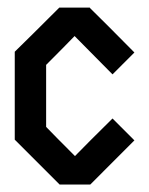

<svg xmlns="http://www.w3.org/2000/svg" viewBox="-20 -494 399 514"><path d="M339.8 -118.2 221.7 0H139.6L19.5 -120.1V-355.5Q59.6 -394.5 138.7 -473.6H220.7V-472.7Q260.7 -433.6 339.8 -353.5L281.2 -294.9Q247.1 -329.1 179.7 -397.5Q154.3 -371.1 103.5 -320.3V-154.3Q128.9 -127.9 180.7 -76.2Q213.9 -110.4 281.2 -176.8Z"/></svg>

Font: mr_KirucoupageG
Style: Regular
Weight: 400
Designer: Jan Henkel
Version: Version 1.00 May 25, 2020, initial release